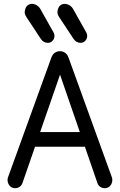

<svg xmlns="http://www.w3.org/2000/svg" viewBox="-20 -979 630 1009"><path d="M60 10Q44 10 34 0.5Q24 -9 21 -22.5Q18 -36 22 -47L249 -674Q256 -694 268.5 -702Q281 -710 295 -710Q309 -710 321.5 -702Q334 -694 341 -674L568 -47Q572 -36 569 -22.5Q566 -9 556 0.5Q546 10 530 10Q517 10 506.5 2.5Q496 -5 492 -17L285 -617H306L98 -17Q94 -5 83.5 2.5Q73 10 60 10ZM122 -208V-285H464V-208ZM229 -754Q208 -755 195 -774L119 -889Q114 -897 111.5 -904Q109 -911 110 -918Q111 -930 116.5 -940.5Q122 -951 134 -956Q148 -962 165.5 -955Q183 -948 192 -932L260 -811Q267 -800 266 -787Q265 -773 254.5 -763Q244 -753 229 -754ZM401 -754Q380 -755 367 -774L291 -889Q286 -897 283.5 -904Q281 -911 282 -918Q283 -930 288.5 -940.5Q294 -951 306 -956Q320 -962 337.5 -955Q355 -948 364 -932L432 -811Q439 -800 438 -787Q437 -773 426.5 -763Q416 -753 401 -754Z"/></svg>

Font: National Park
Style: Regular
Weight: 400
Designer: Andrea Herstowski, Ben Hoepner
Version: Version 1.009